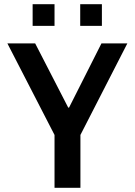

<svg xmlns="http://www.w3.org/2000/svg" viewBox="-20 -892 640 912"><path d="M239 0V-251L15 -686H147L304 -381H308L462 -686H585L362 -251V0ZM135 -769V-872H239V-769ZM361 -769V-872H464V-769Z"/></svg>

Font: Chivo Mono Medium
Style: Regular
Weight: 500
Monospace: yes
Designer: Hector Gatti
Foundry: Omnibus-Type
Version: Version 1.008